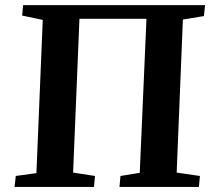

<svg xmlns="http://www.w3.org/2000/svg" viewBox="-20 -734 838 754"><path d="M349.1 0H37.1L42 -43L123 -54.2L147.9 -655.8L66.9 -672.9L70.8 -713.9H785.2L780.8 -670.9L698.2 -657.2L673.8 -56.2L765.1 -43L761.2 0H449.2L453.1 -43L528.8 -55.2L555.2 -660.2H292L267.1 -56.2L353 -43Z"/></svg>

Font: Literata SemiBold
Style: Italic
Weight: 650
Italic angle: -2.39999°
Designer: Latin by Veronika Burian and Jose Scaglione. Greek by Irene Vlachou. Cyrillic by Vera Evstafieva
Foundry: TypeTogether
Version: Version 3.021